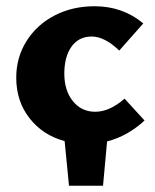

<svg xmlns="http://www.w3.org/2000/svg" viewBox="-20 -453 495 615"><path d="M323 0 310 142H201L187 -1Q117 -20 74.5 -74.5Q32 -129 32 -204Q32 -269 65 -321.5Q98 -374 155 -403.5Q212 -433 283 -433Q373 -433 439 -378L362 -291Q315 -336 274 -336Q232 -336 209 -303.5Q186 -271 186 -217Q186 -163 213.5 -129Q241 -95 285 -95Q331 -95 379 -137L443 -67Q389 -17 323 0Z"/></svg>

Font: Ysabeau Ultrabold
Style: Regular
Weight: 800
Designer: Christian Thalmann (Catharsis Fonts)
Version: Version 0.003